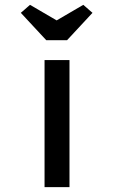

<svg xmlns="http://www.w3.org/2000/svg" viewBox="-20 -773 470 793"><path d="M164 0V-525H267V0ZM171 -607 66 -720 104 -753 229 -680H199L324 -753L362 -720L257 -607Z"/></svg>

Font: Lexend Peta
Style: Regular
Weight: 400
Designer: Bonnie Shaver-Troup, Thomas Jockin
Foundry: Lexend
Version: Version 1.007